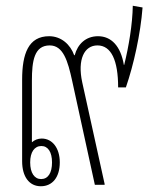

<svg xmlns="http://www.w3.org/2000/svg" viewBox="-20 -643 527 668"><path d="M122 5C163 5 188 -27 188 -78C188 -128 162 -161 125 -161C112 -161 100 -156 91 -148V-362C91 -431 99 -485 153 -485C200 -485 216 -431 231 -362L310 0H344V-3L266 -357C249 -436 273 -485 319 -485C367 -485 391 -433 391 -339H418C445 -417 469 -525 476 -617L442 -623C441 -559 428 -481 412 -417H411C400 -483 367 -517 321 -517C278 -517 250 -489 240 -451H238C225 -488 193 -517 151 -517C79 -517 57 -456 57 -366V-82C57 -28 82 5 122 5ZM123 -20C100 -20 85 -41 85 -78C85 -114 100 -135 124 -135C147 -135 161 -114 161 -78C161 -41 147 -20 123 -20Z"/></svg>

Font: Noto Sans Thai Looped ExtraCondensed ExtraLight
Style: Regular
Weight: 200
Width: 2
Designer: Sasikarn Vongin, Ben Mitchell
Foundry: The Fontpad Ltd
Version: Version 1.001